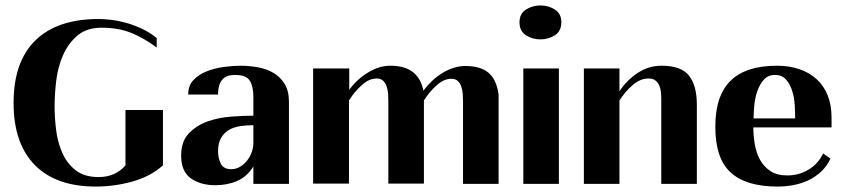

<svg xmlns="http://www.w3.org/2000/svg" viewBox="-20 -677 3102 707"><path d="M580 -68Q534 -27 467.5 -8.5Q401 10 333 10Q186 10 108 -69.5Q30 -149 30 -298Q30 -450 110.5 -528.5Q191 -607 343 -607Q363 -607 389 -604Q415 -601 444 -593Q473 -585 502 -571.5Q531 -558 557 -537V-502Q510 -537 463 -556Q416 -575 354 -575Q299 -575 265 -546Q231 -517 212 -473.5Q193 -430 187 -379.5Q181 -329 181 -285Q181 -245 186.5 -199.5Q192 -154 209 -115Q226 -76 258 -50.5Q290 -25 343 -25Q405 -25 442 -68V-272H580Z M913 -251V-321Q913 -358 900 -379.5Q887 -401 846 -401Q836 -401 825 -399Q814 -397 804.5 -389.5Q795 -382 789 -367.5Q783 -353 783 -329H673Q673 -362 692.5 -382.5Q712 -403 741.5 -414.5Q771 -426 804.5 -430.5Q838 -435 865 -435Q896 -435 928 -429.5Q960 -424 985.5 -409.5Q1011 -395 1027.5 -369Q1044 -343 1044 -302V0H913V-64Q890 -27 854 -11Q818 5 773 5Q718 5 682.5 -20.5Q647 -46 647 -104Q647 -156 675 -185.5Q703 -215 743.5 -229.5Q784 -244 830 -247.5Q876 -251 913 -251ZM783 -120Q783 -95 793 -74.5Q803 -54 831 -54Q849 -54 864 -63Q879 -72 890 -86Q901 -100 907 -117Q913 -134 913 -150V-216Q888 -216 864.5 -212.5Q841 -209 823 -198.5Q805 -188 794 -169Q783 -150 783 -120Z M1133 -425H1266V-346Q1292 -383 1333.5 -409Q1375 -435 1418 -435Q1521 -435 1539 -343Q1553 -362 1570.5 -378.5Q1588 -395 1608 -407.5Q1628 -420 1650 -427Q1672 -434 1693 -434Q1750 -434 1779.5 -408.5Q1809 -383 1816 -328V0H1685V-302Q1685 -316 1684 -331Q1683 -346 1678.5 -358.5Q1674 -371 1665.5 -379Q1657 -387 1642 -387Q1615 -387 1588 -363Q1561 -339 1541 -307V-1H1410V-303Q1410 -317 1409 -332Q1408 -347 1403.5 -359.5Q1399 -372 1390.5 -380Q1382 -388 1367 -388Q1339 -388 1312 -363.5Q1285 -339 1265 -307V-1H1133Z M1970 -657Q1941 -657 1917 -642Q1893 -627 1893 -595Q1893 -562 1917 -547Q1941 -532 1970 -532Q1999 -532 2023 -547Q2047 -562 2047 -595Q2047 -627 2023 -642Q1999 -657 1970 -657ZM2038 -425V0H1907V-425Z M2130 -425H2261V-341Q2287 -381 2327.5 -408Q2368 -435 2416 -435Q2489 -435 2517.5 -398Q2546 -361 2546 -292V0H2415V-314Q2415 -326 2413.5 -339.5Q2412 -353 2407 -363.5Q2402 -374 2393 -381Q2384 -388 2368 -388Q2338 -388 2310.5 -364.5Q2283 -341 2261 -307V0H2130Z M2841 -435Q2886 -435 2923 -422.5Q2960 -410 2986.5 -386Q3013 -362 3027.5 -326.5Q3042 -291 3042 -245V-208H2754Q2754 -177 2759.5 -145Q2765 -113 2779 -88Q2793 -63 2817 -47Q2841 -31 2879 -31Q2922 -31 2957.5 -52.5Q2993 -74 3011 -112L3038 -93Q3025 -65 3003.5 -45Q2982 -25 2956.5 -13Q2931 -1 2902 4.5Q2873 10 2843 10Q2728 10 2671 -41.5Q2614 -93 2614 -210Q2614 -325 2670.5 -380Q2727 -435 2841 -435ZM2908 -241Q2908 -261 2906.5 -288.5Q2905 -316 2897.5 -341Q2890 -366 2875 -383.5Q2860 -401 2834 -401Q2808 -401 2792.5 -383.5Q2777 -366 2768.5 -341Q2760 -316 2757.5 -288.5Q2755 -261 2755 -241Z"/></svg>

Font: Gamine
Style: Bold
Weight: 700
Designer: Tapiwanashe Sebastian Garikayi
Version: Version 1.000